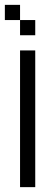

<svg xmlns="http://www.w3.org/2000/svg" viewBox="-20 -770 228 790"><path d="M62.5 -562.5H125V0H62.5ZM0 -750H62.5V-687.5H0ZM62.5 -687.5H125V-625H62.5Z"/></svg>

Font: Pixel Operator SC
Style: Regular
Weight: 400
Designer: Jayvee Enaguas (GrandChaos9000)
Foundry: The Grandoplex Project
Version: Version 1.4.1 (September 5, 2015)